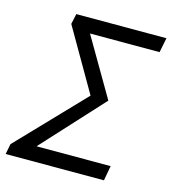

<svg xmlns="http://www.w3.org/2000/svg" viewBox="-108 -739 737 821"><g transform="rotate(15 260.0 -328.0)"><path d="M-8 0H427L439 -66H111L357 -334L207 -591H515L528 -656H129L119 -610L278 -335L1 -46Z"/></g></svg>

Font: Source Sans Pro
Style: Italic
Weight: 400
Italic angle: -11°
Designer: Paul D. Hunt
Foundry: Adobe Systems Incorporated
Version: Version 3.006;hotconv 1.0.111;makeotfexe 2.5.65597